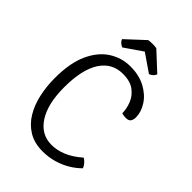

<svg xmlns="http://www.w3.org/2000/svg" viewBox="-255 -988 1110 1110"><g transform="rotate(45 300.0 -433.0)"><path d="M478 -470Q478 -505.5 463.5 -543.5Q449 -581.5 414.5 -607.8Q380 -634 320 -634Q231.5 -634 182.8 -558.8Q134 -483.5 134 -338Q134 -203 183.2 -127Q232.5 -51 318 -51Q361.5 -51 407.5 -69.8Q453.5 -88.5 502 -131Q515.5 -123 526.5 -110Q537.5 -97 542 -84Q515.5 -57 479.5 -35.2Q443.5 -13.5 400 -0.8Q356.5 12 308 12Q240.5 12 193 -16.8Q145.5 -45.5 115.5 -95Q85.5 -144.5 71.8 -207.2Q58 -270 58 -338Q58 -461.5 94.2 -540.5Q130.5 -619.5 190.2 -657.2Q250 -695 320 -695Q392 -695 443.8 -667Q495.5 -639 523.2 -596Q551 -553 551 -508Q551 -493 543.8 -479Q536.5 -465 511 -465Q502 -465 495.2 -466Q488.5 -467 478 -470ZM351 -875 462 -772Q457.5 -759.5 447.2 -750.8Q437 -742 427 -739L318 -814L209 -739Q199.5 -742 189 -750.8Q178.5 -759.5 174 -772L285 -875Q300 -877.5 318 -877.5Q336 -877.5 351 -875Z"/></g></svg>

Font: Signika Negative Light Light
Style: Regular
Weight: 300
Version: Version 2.001